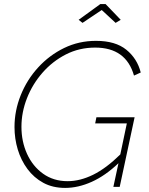

<svg xmlns="http://www.w3.org/2000/svg" viewBox="-20 -915 728 940"><path d="M299 5Q238 5 192 -20Q146 -45 114.5 -87.5Q83 -130 67 -183Q51 -236 51 -293Q51 -373 81.5 -449Q112 -525 167 -585Q222 -645 294 -680Q366 -715 450 -715Q545 -715 598.5 -671.5Q652 -628 669 -560L636 -545Q597 -682 446 -682Q368 -682 302.5 -648.5Q237 -615 188 -559Q139 -503 112 -434Q85 -365 85 -294Q85 -222 112.5 -161.5Q140 -101 191 -64.5Q242 -28 311 -28Q372 -28 436 -59.5Q500 -91 569 -159L601 -311H446L452 -341H639L566 0H535L560 -116Q496 -55 429.5 -25Q363 5 299 5ZM365 -818 471 -895H497L571 -818L546 -803L478 -866L384 -803Z"/></svg>

Font: Raleway ExtraLight
Style: Italic
Weight: 200
Italic angle: -12°
Designer: Matt McInerney, Pablo Impallari, Rodrigo Fuenzalida
Foundry: Matt McInerney, Pablo Impallari, Rodrigo Fuenzalida
Version: Version 4.026